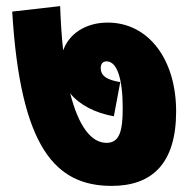

<svg xmlns="http://www.w3.org/2000/svg" viewBox="-20 -634 625 629"><path d="M557 -269C557 -440 466 -560 333 -560C260 -560 206 -523 187 -469C182 -513 179 -561 177 -614L20 -596C47 -149 162 -25 346 -25C476 -25 557 -96 557 -269ZM353 -253 374 -365C331 -372 310 -385 310 -411C310 -425 317 -433 329 -433C364 -433 382 -375 382 -280C382 -208 373 -166 329 -166C278 -166 237 -222 210 -328C241 -290 292 -264 353 -253Z"/></svg>

Font: Noto Sans Black
Style: Italic
Weight: 900
Italic angle: -12°
Designer: Monotype Design Team
Foundry: Monotype Imaging Inc.
Version: Version 2.013